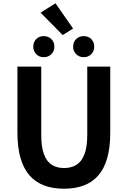

<svg xmlns="http://www.w3.org/2000/svg" viewBox="-20 -1152 788 1186"><path d="M375.6 13.8Q307.5 13.8 254 -5.9Q200.6 -25.5 163.5 -67.2Q126.4 -109 107 -175Q87.7 -241 87.7 -332.8V-740.8H234.7V-319.8Q234.7 -243.4 251.9 -198.2Q269.1 -153 300.7 -133.5Q332.2 -114 375.6 -114Q419.5 -114 451.6 -133.5Q483.6 -153 501.3 -198.2Q519 -243.4 519 -319.8V-740.8H661.1V-332.8Q661.1 -241 642.2 -175Q623.2 -109 586.3 -67.2Q549.3 -25.5 496.2 -5.9Q443 13.8 375.6 13.8ZM250.1 -798.7Q221.9 -798.7 203.7 -817.5Q185.5 -836.4 185.5 -863.5Q185.5 -892.2 203.7 -910.6Q221.9 -928.9 250.1 -928.9Q278.6 -928.9 297.2 -910.6Q315.8 -892.2 315.8 -863.5Q315.8 -836.4 297.2 -817.5Q278.6 -798.7 250.1 -798.7ZM367.3 -935.4 230.7 -1073.7 322.8 -1131.8 431.5 -975.6ZM497.2 -798.7Q469 -798.7 450.3 -817.5Q431.6 -836.4 431.6 -863.5Q431.6 -892.2 450.3 -910.6Q469 -928.9 497.2 -928.9Q525.5 -928.9 543.8 -910.6Q562.1 -892.2 562.1 -863.5Q562.1 -836.4 543.8 -817.5Q525.5 -798.7 497.2 -798.7Z"/></svg>

Font: Noto Sans JP
Style: Regular
Weight: 100
Designer: Ryoko NISHIZUKA 西塚涼子 (kana, bopomofo & ideographs); Paul D. Hunt (Latin, Greek & Cyrillic); Sandoll Communications 산돌커뮤니
Foundry: Adobe
Version: Version 2.004;hotconv 1.0.118;makeotfexe 2.5.65603